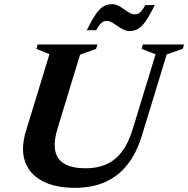

<svg xmlns="http://www.w3.org/2000/svg" viewBox="-20 -882 897 915"><path d="M254 -269Q234.6 -204.7 243.4 -162.7Q252.1 -120.7 288.7 -100.4Q325.3 -80 388.9 -80Q442.7 -80 485.3 -98.4Q527.9 -116.8 559.8 -157.7Q591.8 -198.5 612.2 -265.9L721.4 -623.3L654.8 -649.1L661.1 -670H857.2L850.9 -649.1L774.4 -622.8L656.4 -236.2Q630.7 -151.7 586.3 -96.2Q541.9 -40.8 479.6 -13.8Q417.2 13.2 337 13.2Q243.4 13.2 182 -19.2Q120.7 -51.6 99.3 -112.2Q78 -172.7 103.7 -257.6L215.7 -624L153.3 -649.1L159.7 -670H444.3L438 -649.1L361.5 -621.5ZM717.6 -858Q692.7 -807.2 673.7 -780.4Q654.7 -753.7 636.9 -743.8Q619 -734 597.6 -734Q581.8 -734 567.3 -741.2Q552.8 -748.4 539.6 -758.2Q526.4 -767.9 513.6 -775.1Q500.7 -782.3 488.3 -782.3Q480.1 -782.3 472.4 -779Q464.8 -775.6 456.7 -766.2Q448.6 -756.8 438.3 -738H393.4Q418.6 -788.8 437.4 -815.6Q456.2 -842.3 474.1 -852.2Q492 -862 513.4 -862Q529.2 -862 543.7 -854.8Q558.2 -847.6 571.4 -837.8Q584.6 -828.1 597.4 -820.9Q610.2 -813.7 622.7 -813.7Q631.2 -813.7 638.7 -817Q646.2 -820.4 654.5 -830Q662.8 -839.7 672.7 -858Z"/></svg>

Font: Newsreader Text
Style: Italic
Weight: 400
Italic angle: -17°
Designer: Hugues Gentile
Foundry: Production Type
Version: Version 1.001